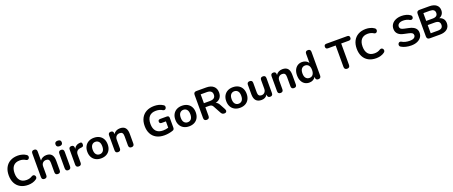

<svg xmlns="http://www.w3.org/2000/svg" viewBox="177 -2590 10539 4467"><g transform="rotate(-20 5447.0 -357.0)"><path d="M407 10Q296 10 216.5 -34.5Q137 -79 95 -160.5Q53 -242 53 -353Q53 -464 95 -545Q137 -626 216.5 -670.5Q296 -715 407 -715Q460 -715 513 -700.5Q566 -686 604 -660Q631 -645 637 -621.5Q643 -598 633.5 -577Q624 -556 604 -547Q584 -538 559 -551Q492 -594 411 -594Q306 -594 252 -531.5Q198 -469 198 -353Q198 -237 252 -174Q306 -111 411 -111Q449 -111 485.5 -121Q522 -131 555 -153Q583 -167 604 -158.5Q625 -150 635 -129.5Q645 -109 639.5 -86Q634 -63 609 -48Q571 -20 517.5 -5Q464 10 407 10Z M810 8Q744 8 744 -60V-645Q744 -713 810 -713Q877 -713 877 -645V-420Q903 -459 944.5 -479Q986 -499 1036 -499Q1209 -499 1209 -297V-60Q1209 8 1143 8Q1076 8 1076 -60V-291Q1076 -346 1055.5 -370.5Q1035 -395 992 -395Q940 -395 908.5 -362.5Q877 -330 877 -275V-60Q877 8 810 8Z M1399 7Q1333 7 1333 -65V-424Q1333 -496 1399 -496Q1466 -496 1466 -424V-65Q1466 7 1399 7ZM1399 -587Q1322 -587 1322 -656Q1322 -724 1399 -724Q1477 -724 1477 -656Q1477 -587 1399 -587Z M1659 8Q1591 8 1591 -60V-430Q1591 -497 1656 -497Q1720 -497 1720 -430V-403Q1739 -448 1779.5 -473.5Q1820 -499 1874 -500Q1897 -501 1908.5 -489Q1920 -477 1920 -446Q1921 -419 1909 -403Q1897 -387 1865 -384L1846 -382Q1726 -372 1726 -260V-60Q1726 8 1659 8Z M2212 10Q2136 10 2079 -21Q2022 -52 1990.5 -109.5Q1959 -167 1959 -245Q1959 -323 1990.5 -380Q2022 -437 2079 -468Q2136 -499 2212 -499Q2289 -499 2346 -468Q2403 -437 2434 -380Q2465 -323 2465 -245Q2465 -167 2434 -109.5Q2403 -52 2346 -21Q2289 10 2212 10ZM2212 -91Q2266 -91 2298.5 -129.5Q2331 -168 2331 -245Q2331 -322 2298.5 -360.5Q2266 -399 2212 -399Q2159 -399 2126 -360.5Q2093 -322 2093 -245Q2093 -168 2126 -129.5Q2159 -91 2212 -91Z M2632 8Q2566 8 2566 -60V-430Q2566 -497 2631 -497Q2695 -497 2695 -430V-414Q2720 -456 2763 -477.5Q2806 -499 2858 -499Q2946 -499 2988.5 -449.5Q3031 -400 3031 -297V-60Q3031 8 2965 8Q2898 8 2898 -60V-291Q2898 -346 2877.5 -370.5Q2857 -395 2814 -395Q2762 -395 2730.5 -362.5Q2699 -330 2699 -275V-60Q2699 8 2632 8Z M3782 10Q3665 10 3583.5 -34.5Q3502 -79 3460 -160Q3418 -241 3418 -350Q3418 -462 3461.5 -544Q3505 -626 3586.5 -670.5Q3668 -715 3783 -715Q3839 -715 3894 -701.5Q3949 -688 3997 -656Q4021 -644 4026 -621.5Q4031 -599 4022 -578Q4013 -557 3993 -547.5Q3973 -538 3946 -551Q3912 -574 3871 -585Q3830 -596 3783 -596Q3673 -596 3617 -532.5Q3561 -469 3561 -350Q3561 -231 3618.5 -169Q3676 -107 3789 -107Q3853 -107 3920 -127V-284H3816Q3761 -284 3761 -334Q3761 -383 3816 -383H3978Q4033 -383 4033 -328V-88Q4033 -40 3995 -27Q3950 -10 3893.5 0Q3837 10 3782 10Z M4392 10Q4316 10 4259 -21Q4202 -52 4170.5 -109.5Q4139 -167 4139 -245Q4139 -323 4170.5 -380Q4202 -437 4259 -468Q4316 -499 4392 -499Q4469 -499 4526 -468Q4583 -437 4614 -380Q4645 -323 4645 -245Q4645 -167 4614 -109.5Q4583 -52 4526 -21Q4469 10 4392 10ZM4392 -91Q4446 -91 4478.5 -129.5Q4511 -168 4511 -245Q4511 -322 4478.5 -360.5Q4446 -399 4392 -399Q4339 -399 4306 -360.5Q4273 -322 4273 -245Q4273 -168 4306 -129.5Q4339 -91 4392 -91Z M4895 -379H5045Q5181 -379 5181 -489Q5181 -598 5045 -598H4895ZM4826 8Q4758 8 4758 -62V-635Q4758 -705 4827 -705H5069Q5186 -705 5249.5 -649Q5313 -593 5313 -492Q5313 -413 5272 -361.5Q5231 -310 5156 -292Q5206 -276 5239 -214L5310 -83Q5329 -49 5317.5 -20.5Q5306 8 5262 8Q5233 8 5215 -4Q5197 -16 5183 -41L5083 -225Q5066 -257 5042.5 -268Q5019 -279 4983 -279H4895V-62Q4895 8 4826 8Z M5652 10Q5576 10 5519 -21Q5462 -52 5430.5 -109.5Q5399 -167 5399 -245Q5399 -323 5430.5 -380Q5462 -437 5519 -468Q5576 -499 5652 -499Q5729 -499 5786 -468Q5843 -437 5874 -380Q5905 -323 5905 -245Q5905 -167 5874 -109.5Q5843 -52 5786 -21Q5729 10 5652 10ZM5652 -91Q5706 -91 5738.5 -129.5Q5771 -168 5771 -245Q5771 -322 5738.5 -360.5Q5706 -399 5652 -399Q5599 -399 5566 -360.5Q5533 -322 5533 -245Q5533 -168 5566 -129.5Q5599 -91 5652 -91Z M6185 10Q6003 10 6003 -194V-430Q6003 -497 6070 -497Q6136 -497 6136 -430V-192Q6136 -94 6220 -94Q6269 -94 6299.5 -127.5Q6330 -161 6330 -216V-430Q6330 -497 6396 -497Q6463 -497 6463 -430V-60Q6463 8 6398 8Q6333 8 6333 -60V-71Q6285 10 6185 10Z M6655 8Q6589 8 6589 -60V-430Q6589 -497 6654 -497Q6718 -497 6718 -430V-414Q6743 -456 6786 -477.5Q6829 -499 6881 -499Q6969 -499 7011.5 -449.5Q7054 -400 7054 -297V-60Q7054 8 6988 8Q6921 8 6921 -60V-291Q6921 -346 6900.5 -370.5Q6880 -395 6837 -395Q6785 -395 6753.5 -362.5Q6722 -330 6722 -275V-60Q6722 8 6655 8Z M7405 -91Q7459 -91 7491.5 -129.5Q7524 -168 7524 -245Q7524 -322 7491.5 -360.5Q7459 -399 7405 -399Q7352 -399 7319 -360.5Q7286 -322 7286 -245Q7286 -168 7319 -129.5Q7352 -91 7405 -91ZM7367 10Q7303 10 7254.5 -21Q7206 -52 7179 -109.5Q7152 -167 7152 -245Q7152 -324 7179 -380.5Q7206 -437 7254.5 -468Q7303 -499 7367 -499Q7419 -499 7460.5 -477Q7502 -455 7523 -418V-645Q7523 -713 7589 -713Q7656 -713 7656 -645V-60Q7656 8 7590 8Q7524 8 7524 -60V-75Q7503 -36 7461.5 -13Q7420 10 7367 10Z M8303 8Q8271 8 8253 -10Q8235 -28 8235 -62V-592H8046Q7988 -592 7988 -648Q7988 -705 8046 -705H8561Q8619 -705 8619 -648Q8619 -592 8561 -592H8372V-62Q8372 8 8303 8Z M9023 10Q8912 10 8832.5 -34.5Q8753 -79 8711 -160.5Q8669 -242 8669 -353Q8669 -464 8711 -545Q8753 -626 8832.5 -670.5Q8912 -715 9023 -715Q9076 -715 9129 -700.5Q9182 -686 9220 -660Q9247 -645 9253 -621.5Q9259 -598 9249.5 -577Q9240 -556 9220 -547Q9200 -538 9175 -551Q9108 -594 9027 -594Q8922 -594 8868 -531.5Q8814 -469 8814 -353Q8814 -237 8868 -174Q8922 -111 9027 -111Q9065 -111 9101.5 -121Q9138 -131 9171 -153Q9199 -167 9220 -158.5Q9241 -150 9251 -129.5Q9261 -109 9255.5 -86Q9250 -63 9225 -48Q9187 -20 9133.5 -5Q9080 10 9023 10Z M9891 10Q9825 10 9761 -5Q9697 -20 9651 -48Q9625 -61 9619 -83.5Q9613 -106 9622 -127Q9631 -148 9651.5 -158Q9672 -168 9699 -154Q9740 -129 9789.5 -117Q9839 -105 9891 -105Q9968 -105 10002.5 -129.5Q10037 -154 10037 -194Q10037 -227 10012 -246.5Q9987 -266 9928 -278L9817 -302Q9629 -340 9629 -495Q9629 -561 9664 -610.5Q9699 -660 9762 -687.5Q9825 -715 9907 -715Q9964 -715 10018 -701Q10072 -687 10113 -658Q10136 -645 10141.5 -623.5Q10147 -602 10139 -582Q10131 -562 10111 -554Q10091 -546 10062 -559Q10028 -580 9988 -590Q9948 -600 9906 -600Q9839 -600 9801.5 -573Q9764 -546 9764 -501Q9764 -467 9787 -446.5Q9810 -426 9866 -415L9977 -391Q10075 -370 10123.5 -324.5Q10172 -279 10172 -204Q10172 -140 10137.5 -92Q10103 -44 10040 -17Q9977 10 9891 10Z M10410 -103H10585Q10650 -103 10681 -128Q10712 -153 10712 -205Q10712 -256 10681 -281Q10650 -306 10585 -306H10410ZM10410 -409H10568Q10694 -409 10694 -506Q10694 -602 10568 -602H10410ZM10351 0Q10279 0 10279 -72V-633Q10279 -705 10351 -705H10592Q10704 -705 10765 -656.5Q10826 -608 10826 -522Q10826 -465 10797 -424Q10768 -383 10718 -364Q10777 -347 10810.5 -304.5Q10844 -262 10844 -197Q10844 -103 10779.5 -51.5Q10715 0 10602 0Z"/></g></svg>

Font: Chiron GoRound TC SB
Style: Regular
Weight: 500
Designer: Ryoko NISHIZUKA 西塚涼子 (kana, bopomofo & ideographs); Paul D. Hunt (Latin, Greek & Cyrillic); Sandoll Communications 산돌커뮤니
Foundry: Adobe
Version: Version 1.000;hotconv 1.1.1;makeotfexe 2.6.0